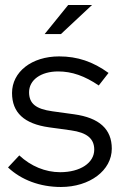

<svg xmlns="http://www.w3.org/2000/svg" viewBox="-20 -736 486 766"><path d="M158 -600H223L347 -716H252ZM223 10C338 10 426 -56 426 -143C426 -221 376 -266 276 -280L189 -292C123 -301 96 -323 96 -368C96 -417 143 -451 212 -451C267 -451 318 -433 374 -395L413 -445C351 -490 289 -511 216 -511C106 -511 28 -449 28 -365C28 -287 76 -242 176 -228L263 -216C327 -207 356 -183 356 -139C356 -86 300 -49 220 -49C161 -49 103 -73 57 -116L12 -68C65 -18 140 10 223 10Z"/></svg>

Font: Red Hat Display
Style: Regular
Weight: 400
Designer: Pentagram, MCKL
Foundry: Pentagram, MCKL
Version: Version 1.023